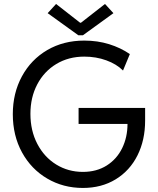

<svg xmlns="http://www.w3.org/2000/svg" viewBox="-20 -930 788 958"><path d="M43.9 -360.4Q43.9 -465.3 89.4 -549.1Q134.8 -632.8 215.8 -680.2Q296.9 -727.5 400.4 -727.5Q466.8 -727.5 524.7 -709.5Q582.5 -691.4 627.9 -660.2L593.8 -578.1Q561.5 -610.4 510.5 -628.9Q459.5 -647.5 400.4 -647.5Q322.3 -647.5 261.2 -610.8Q200.2 -574.2 166 -509.3Q131.8 -444.3 131.8 -362.3Q131.8 -277.8 166.3 -211.9Q200.7 -146 260.5 -109.1Q320.3 -72.3 393.6 -72.3Q461.9 -72.3 512.5 -104.2Q563 -136.2 589.6 -190.9Q616.2 -245.6 616.2 -311.5H372.1V-391.6H704.1V-328.1Q704.1 -231 666 -154.8Q627.9 -78.6 557.4 -35.4Q486.8 7.8 393.6 7.8Q295.4 7.8 215.6 -39.1Q135.7 -85.9 89.8 -169.7Q43.9 -253.4 43.9 -360.4ZM379.9 -816.4H383.8L503.9 -910.2L545.9 -864.3L393.6 -753.9H371.1L217.8 -864.3L259.8 -910.2Z"/></svg>

Font: Reddit Sans Strawberry
Style: Regular
Weight: 400
Designer: Stephen Hutchings
Foundry: Reddit
Version: Version 1.013